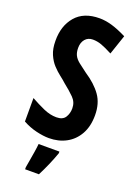

<svg xmlns="http://www.w3.org/2000/svg" viewBox="-174 -844 772 1084"><g transform="rotate(20 211.5 -302.5)"><path d="M391 -251Q391 -184 364.5 -137Q338 -90 292.5 -65.5Q247 -41 189 -41Q156 -41 113.5 -51Q71 -61 31 -83V-224Q72 -201 111.5 -183.5Q151 -166 189 -166Q227 -166 242 -189.5Q257 -213 257 -244Q257 -281 231 -307Q205 -333 167 -363Q152 -377 130.5 -393.5Q109 -410 87.5 -433Q66 -456 51.5 -489.5Q37 -523 37 -570Q36 -660 85 -717.5Q134 -775 229 -775Q263 -775 302 -764Q341 -753 393 -727L353 -609Q311 -631 285.5 -640Q260 -649 234 -649Q205 -649 188 -629Q171 -609 171 -577Q171 -550 180 -532Q189 -514 209 -498Q229 -482 259 -460Q323 -418 357 -370Q391 -322 391 -251ZM272 20Q259 57 242 96Q225 135 207 170H124V157Q127 140 131.5 113.5Q136 87 140.5 59.5Q145 32 147 10H272Z"/></g></svg>

Font: Noto Sans Tamil UI ExtraCondensed
Style: Bold
Weight: 700
Width: 2
Designer: Jelle Bosma - Monotype Design Team
Foundry: Monotype Imaging Inc.
Version: Version 2.004; ttfautohint (v1.8.4.7-5d5b)